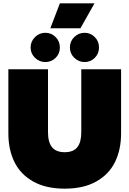

<svg xmlns="http://www.w3.org/2000/svg" viewBox="-20 -1113 774 1148"><path d="M338 -1093H545L461 -944H281ZM163 -829Q163 -865 189 -891Q215 -917 251 -917Q287 -917 312.5 -891.5Q338 -866 338 -829Q338 -792 312.5 -767Q287 -742 251 -742Q215 -742 189 -767.5Q163 -793 163 -829ZM398 -829Q398 -866 424 -891.5Q450 -917 486 -917Q521 -917 546.5 -891.5Q572 -866 572 -829Q572 -793 547 -767.5Q522 -742 486 -742Q450 -742 424 -767.5Q398 -793 398 -829ZM30 -315V-699H267V-322Q267 -263 291 -233Q315 -203 367 -203Q419 -203 442.5 -233Q466 -263 466 -322V-699H704V-315Q704 -219 668 -145Q632 -71 556 -28Q480 15 367 15Q254 15 178 -28Q102 -71 66 -145Q30 -219 30 -315Z"/></svg>

Font: Prompt Black
Style: Regular
Weight: 900
Designer: Katatrad Team
Foundry: CadsonDemak
Version: Version 1.000